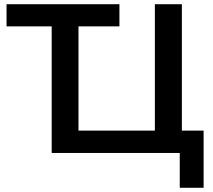

<svg xmlns="http://www.w3.org/2000/svg" viewBox="-20 -725 1008 910"><path d="M832 165V0H225V-600H11V-705H546V-600H352V-106H714V-705H842V-106H945V165Z"/></svg>

Font: MulishBold
Style: Bold
Weight: 700
Designer: Vernon Adams
Foundry: Vernon Adams
Version: Version 3.602; ttfautohint (v1.8.3)